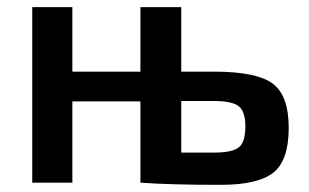

<svg xmlns="http://www.w3.org/2000/svg" viewBox="-20 -510 862 536"><path d="M577 -310Q697 -310 741.5 -276.5Q786 -243 786 -153Q786 -62 743 -28Q700 6 597 6Q455 6 373 0H372V-227H182V0H70V-490H182V-310H372V-490H486V-310ZM577 -84Q628 -84 646.5 -98.5Q665 -113 665 -157Q665 -198 647 -213Q629 -228 577 -228H486V-84Z"/></svg>

Font: Exo 2 Semi Bold
Style: Regular
Weight: 600
Designer: Natanael Gama
Version: Version 1.001;PS 001.001;hotconv 1.0.88;makeotf.lib2.5.64775